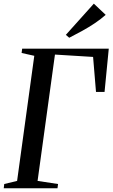

<svg xmlns="http://www.w3.org/2000/svg" viewBox="-23 -1002 599 1022"><path d="M-3 0 -0.5 -22.5 68 -39 159.5 -705 92 -720 95 -743H556L533.5 -512.5H488L472.5 -699L269.5 -711.5L177 -39L286 -22.5L283 0ZM345.5 -801 327.5 -816.5 476.5 -982.5 539.5 -923Q515 -901 482.8 -879.2Q450.5 -857.5 414.8 -837.8Q379 -818 345.5 -801Z"/></svg>

Font: Merriweather 120pt
Style: Italic
Weight: 400
Italic angle: -7.8°
Version: Version 2.101